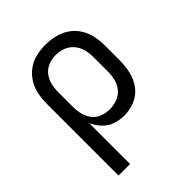

<svg xmlns="http://www.w3.org/2000/svg" viewBox="-207 -661 989 989"><g transform="rotate(-45 288.0 -166.5)"><path d="M80 205H164V-93Q177 -63 200.5 -38Q224 -13 256 -2.5Q288 8 321 8Q361 8 399 -8Q437 -24 461.5 -57Q486 -90 495 -130Q504 -170 504 -210V-320Q504 -355 496.5 -389Q489 -423 470 -453Q451 -483 421.5 -502.5Q392 -522 358 -530Q324 -538 289 -538Q255 -538 221 -530Q187 -522 159 -501.5Q131 -481 112.5 -451.5Q94 -422 87 -388Q80 -354 80 -320ZM289 -68Q262 -68 236.5 -77.5Q211 -87 194 -108.5Q177 -130 170.5 -156.5Q164 -183 164 -210V-320Q164 -347 170.5 -373.5Q177 -400 194 -421.5Q211 -443 236.5 -453Q262 -463 289 -463Q317 -463 343 -453.5Q369 -444 387.5 -422.5Q406 -401 413 -374.5Q420 -348 420 -320V-210Q420 -183 413 -156Q406 -129 387.5 -107.5Q369 -86 342.5 -77Q316 -68 289 -68Z"/></g></svg>

Font: Iosevka SS01 Extended
Style: Regular
Weight: 400
Width: 7
Monospace: yes
Designer: Belleve Invis
Foundry: Belleve Invis
Version: Version 3.4.7; ttfautohint (v1.8.3)